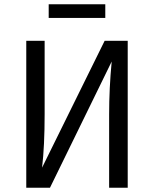

<svg xmlns="http://www.w3.org/2000/svg" viewBox="-20 -879 721 899"><path d="M473 -795H208V-859H473ZM578 -688V0H491V-343Q491 -466 503 -591L214 0H103V-688H189V-345Q189 -195 177 -94L470 -688Z"/></svg>

Font: FiraGO Book
Style: Regular
Weight: 350
Designer: bBox Type
Foundry: bBox Type GmbH
Version: Version 1.001;PS 001.001;hotconv 1.0.88;makeotf.lib2.5.64775